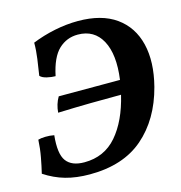

<svg xmlns="http://www.w3.org/2000/svg" viewBox="-104 -778 831 881"><g transform="rotate(-15 312.0 -338.0)"><path d="M216 9Q152 9 101 -5.5Q50 -20 3 -51Q11 -84 18.5 -124.5Q26 -165 28 -206Q41 -210 62.5 -210.5Q84 -211 104 -207Q95 -120 120.5 -85.5Q146 -51 206 -51Q301 -51 360.5 -120Q420 -189 448 -307Q378 -307 303.5 -306Q229 -305 148 -302Q151 -342 170 -374H461Q477 -492 441 -558.5Q405 -625 327 -625Q274 -625 236 -589Q198 -553 180 -467Q162 -467 140 -472Q118 -477 108 -488Q114 -526 119.5 -565Q125 -604 125 -641Q177 -662 233.5 -673.5Q290 -685 344 -685Q456 -685 524 -636.5Q592 -588 613 -501.5Q634 -415 605 -302Q567 -157 471 -74Q375 9 216 9Z"/></g></svg>

Font: Vollkorn
Style: Bold Italic
Weight: 700
Italic angle: -11°
Designer: Friedrich Althausen
Foundry: Friedrich Althausen
Version: Version 5.000; ttfautohint (v1.8.3)